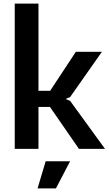

<svg xmlns="http://www.w3.org/2000/svg" viewBox="-20 -828 604 1068"><path d="M234 69H370L291 220H189ZM62 -808H194V-323H259L402 -540H547L370 -288L348 -279V-276L370 -267L564 0H419L258 -233H194V0H62Z"/></svg>

Font: Encode Sans Narrow
Style: SemiBold
Weight: 600
Designer: Pablo Impallari, Andres Torresi
Foundry: Pablo Impallari, Andres Torresi
Version: Version 1.000; ttfautohint (v1.00) -l 8 -r 50 -G 200 -x 14 -